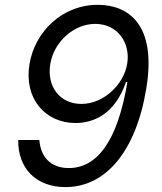

<svg xmlns="http://www.w3.org/2000/svg" viewBox="-20 -757 664 787"><path d="M384.2 -737.2C236.5 -739 122.9 -627.8 100.9 -494.3C77.4 -353.7 164.4 -252.8 289.8 -252.8C364.7 -252.8 451.3 -289.8 496.4 -420.5H502.1C460.6 -170.5 373.9 -68.2 262.1 -68.2C185 -68.2 146.3 -116.5 141.3 -183.2H54.7C52.9 -68.2 126.8 9.9 248.6 9.9C412.3 9.9 536.9 -134.9 579.5 -393.5C623.9 -660.5 502.8 -735.8 384.2 -737.2ZM370.7 -659.1C462 -659.1 515.6 -581 501.4 -495.7C487.2 -409.1 403.4 -331 313.9 -331C224.4 -331 171.2 -403.4 186.1 -494.3C201 -585.2 281.6 -659.1 370.7 -659.1Z"/></svg>

Font: Riot Sans 2.0
Style: Italic
Weight: 400
Italic angle: -9.39999°
Designer: Rasmus Andersson
Foundry: rsms
Version: Version 3.006;hotconv 1.0.109;makeotfexe 2.5.65596